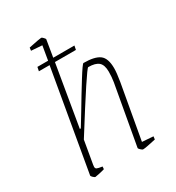

<svg xmlns="http://www.w3.org/2000/svg" viewBox="-159 -734 769 840"><g transform="rotate(-30 226.0 -314.0)"><path d="M330 -22 386 -18 384 -3Q331 9 318 9Q315 9 307.5 2Q300 -5 300 -8L354 -310Q358 -335 358 -361Q358 -395 342 -409Q326 -423 290 -423Q281 -423 115 -158L95 -42Q94 -38 94 -32Q94 -24 100 -21Q106 -18 127 -15L126 -2Q113 2 98.5 5Q84 8 77 9Q74 9 67 2.5Q60 -4 60 -8L148 -515H94L98 -535H152L164 -606L109 -610L111 -625Q168 -637 176 -637Q179 -637 186 -629.5Q193 -622 192 -620L178 -535H285L281 -515H175L123 -207H128Q156 -254 167 -271Q205 -335 240.5 -392Q276 -449 281 -449Q337 -449 361.5 -431Q386 -413 386 -362Q386 -339 379 -297Z"/></g></svg>

Font: Grenze Thin
Style: Italic
Weight: 250
Italic angle: -10°
Designer: Renata Polastri
Foundry: Omnibus-Type
Version: Version 1.002; ttfautohint (v1.8)